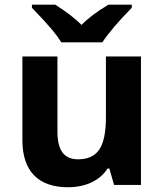

<svg xmlns="http://www.w3.org/2000/svg" viewBox="-20 -786 697 816"><path d="M440.9 -766.1C392.1 -737.3 354 -708.5 326.7 -680.2C299.8 -707 262.7 -735.8 214.8 -766.1H115.7V-752.9C154.3 -712.9 182.6 -682.1 200.2 -661.1C217.8 -639.6 231.4 -621.1 240.7 -606H415C425.3 -622.1 441.9 -644 464.8 -671.4C487.8 -698.2 512.7 -725.6 540 -752.9V-766.1ZM579.1 0V-545.9H430.2V-289.1C430.2 -224.6 420.9 -178.7 402.3 -150.9C383.8 -123 353.5 -108.9 312 -108.9C251 -108.9 224.1 -148.4 224.1 -227.1V-545.9H75.2V-189.9C75.2 -61 140.6 9.8 269 9.8C343.8 9.8 405.3 -19 437 -69.8H444.8L464.8 0Z"/></svg>

Font: Noto Reveo Sans
Style: Bold
Weight: 700
Designer: Monotype Design team
Foundry: Monotype Imaging Inc.
Version: Version 1.04